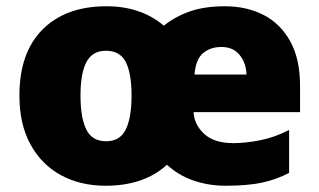

<svg xmlns="http://www.w3.org/2000/svg" viewBox="-20 -583 1020 613"><path d="M698 -563Q768 -563 822 -535Q876 -507 907 -450.5Q938 -394 938 -309V-225H598Q600 -185 632 -155.5Q664 -126 725 -126Q763 -126 809.5 -135Q856 -144 903 -168V-31Q863 -10 817 0Q771 10 700 10Q646 10 598 -6.5Q550 -23 513 -57Q440 10 317 10Q237 10 175 -23.5Q113 -57 77.5 -121.5Q42 -186 42 -278Q42 -415 116 -489Q190 -563 320 -563Q430 -563 503 -501Q539 -530 586 -546.5Q633 -563 698 -563ZM687 -433Q652 -433 628.5 -413.5Q605 -394 601 -345H767Q766 -381 745.5 -407Q725 -433 687 -433ZM318 -421Q275 -421 256 -385Q237 -349 237 -278Q237 -207 255.5 -169.5Q274 -132 319 -132Q363 -132 381.5 -169.5Q400 -207 400 -278Q400 -349 381.5 -385Q363 -421 318 -421Z"/></svg>

Font: Noto Sans Telugu Black
Style: Regular
Weight: 900
Designer: Jelle Bosma - Monotype Design Team
Foundry: Monotype Imaging Inc.
Version: Version 2.005; ttfautohint (v1.8.4.7-5d5b)